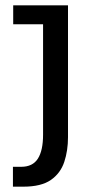

<svg xmlns="http://www.w3.org/2000/svg" viewBox="-20 -520 340 720"><path d="M28.5 180V105.5H59.5Q102.5 105.5 122 75Q141.5 44.5 141.5 -15V-429H29.5V-500H235V-5.5Q235 45 221 87.2Q207 129.5 170.8 154.8Q134.5 180 67.5 180Z"/></svg>

Font: Trispace Condensed
Style: Regular
Weight: 400
Width: 3
Designer: Tyler Finck
Foundry: Etcetera Type Company
Version: Version 1.210; ttfautohint (v1.8.3)